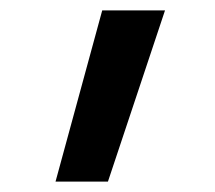

<svg xmlns="http://www.w3.org/2000/svg" viewBox="-20 -792 415 370"><path d="M87 -442 177 -772H298L188 -442Z"/></svg>

Font: Zed Sans Semibold
Style: Regular
Weight: 600
Designer: Belleve Invis
Foundry: Belleve Invis
Version: Version 1.0.0; ttfautohint (v1.8.4)